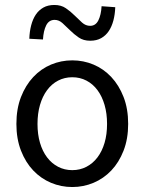

<svg xmlns="http://www.w3.org/2000/svg" viewBox="-20 -741 582 773"><path d="M343 -577Q316 -577 297 -590Q278 -603 262 -619Q246 -635 231.5 -648Q217 -661 200 -661Q177 -661 166 -639Q155 -617 153 -582L98 -585Q99 -614 105.5 -639Q112 -664 124 -682Q136 -700 154.5 -710.5Q173 -721 199 -721Q226 -721 245 -708Q264 -695 280 -679Q296 -663 310.5 -650Q325 -637 343 -637Q365 -637 376 -659Q387 -681 389 -716L444 -712Q443 -683 436.5 -658.5Q430 -634 418 -616Q406 -598 387.5 -587.5Q369 -577 343 -577ZM271 12Q226 12 185.5 -5Q145 -22 114 -54.5Q83 -87 64.5 -134.5Q46 -182 46 -242Q46 -303 64.5 -350.5Q83 -398 114 -431Q145 -464 185.5 -481Q226 -498 271 -498Q316 -498 356.5 -481Q397 -464 428 -431Q459 -398 477.5 -350.5Q496 -303 496 -242Q496 -182 477.5 -134.5Q459 -87 428 -54.5Q397 -22 356.5 -5Q316 12 271 12ZM271 -56Q302 -56 328 -69.5Q354 -83 372.5 -107.5Q391 -132 401 -166Q411 -200 411 -242Q411 -284 401 -318.5Q391 -353 372.5 -378Q354 -403 328 -416.5Q302 -430 271 -430Q240 -430 214 -416.5Q188 -403 169.5 -378Q151 -353 141 -318.5Q131 -284 131 -242Q131 -200 141 -166Q151 -132 169.5 -107.5Q188 -83 214 -69.5Q240 -56 271 -56Z"/></svg>

Font: TypoPRO Source Sans Pro
Style: Regular
Weight: 400
Designer: Paul D. Hunt
Foundry: Adobe Systems Incorporated
Version: Version 2.020;PS 2.000;hotconv 1.0.86;makeotf.lib2.5.63406